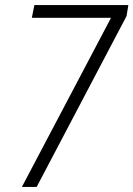

<svg xmlns="http://www.w3.org/2000/svg" viewBox="-20 -734 524 754"><path d="M124 0 477 -671 484 -714H115L105 -664H416L66 0Z"/></svg>

Font: Noto Sans UI SemiCondensed Light
Style: Italic
Weight: 300
Width: 4
Designer: Monotype Design Team
Foundry: Monotype Imaging Inc.
Version: 1.001